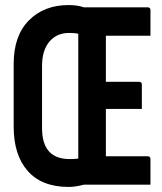

<svg xmlns="http://www.w3.org/2000/svg" viewBox="-20 -729 640 758"><path d="M251 -709Q286 -709 311 -700H563Q574 -700 574 -689V-588H398V-406H529Q540 -406 540 -395V-299H398V-112H563Q574 -112 574 -101V0H311Q292 5 278 7Q264 9 251 9Q145 9 89.5 -54Q34 -117 34 -229V-477Q34 -588 94 -648.5Q154 -709 251 -709ZM146 -223Q146 -101 255 -101Q265 -101 273.5 -101.5Q282 -102 289 -103V-596Q273 -599 253 -599Q204 -599 175 -564.5Q146 -530 146 -469Z"/></svg>

Font: Recursive Mn Lnr St SmB
Style: Regular
Weight: 600
Monospace: yes
Version: Version 1.079;hotconv 1.0.112;makeotfexe 2.5.65598; ttfautoh